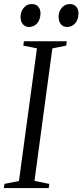

<svg xmlns="http://www.w3.org/2000/svg" viewBox="-28 -952 418 972"><path d="M-8.5 0 -5.5 -21 68 -36 159 -707 90 -721 93 -743H310L307 -721L237 -707L146.5 -36L221.5 -21L218.5 0ZM118.5 -815.5Q100 -815.5 88 -829.2Q76 -843 76 -868Q76.5 -893.5 92.2 -912.5Q108 -931.5 132.5 -931.5Q154.5 -931.5 165.8 -918Q177 -904.5 177 -885.5Q176.5 -853 160.2 -834.2Q144 -815.5 118.5 -815.5ZM311 -815.5Q292.5 -815.5 280.5 -829.2Q268.5 -843 268.5 -868Q269 -893.5 284.8 -912.5Q300.5 -931.5 325 -931.5Q346.5 -931.5 358 -918Q369.5 -904.5 369.5 -885.5Q369 -853 352.8 -834.2Q336.5 -815.5 311 -815.5Z"/></svg>

Font: Merriweather 120pt Light
Style: Italic
Weight: 300
Italic angle: -7.8°
Version: Version 2.101